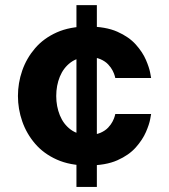

<svg xmlns="http://www.w3.org/2000/svg" viewBox="-20 -645 669 760"><path d="M363.4 95H282.6V-624.8H363.4ZM327 10Q257.2 10 205.2 -13.2Q153.2 -36.4 119.2 -75.9Q85.2 -115.4 68.1 -164.4Q51 -213.4 51 -265Q51 -316.6 67.9 -365.4Q84.8 -414.2 118.8 -453.9Q152.8 -493.6 204.8 -516.8Q256.8 -540 327 -540Q398.2 -540 444.4 -519.5Q490.6 -499 517.6 -468.7Q544.6 -438.4 557.7 -407.8Q570.8 -377.2 574.5 -356.7Q578.2 -336.2 578.2 -336.2H436.4Q436.4 -336.2 434.3 -344.5Q432.2 -352.8 426 -365.2Q419.8 -377.6 408.2 -390Q396.6 -402.4 377.6 -410.7Q358.6 -419 330.6 -419Q288.2 -419 259.7 -397.8Q231.2 -376.6 216.9 -341.6Q202.6 -306.6 202.6 -265Q202.6 -224 216.9 -188.7Q231.2 -153.4 259.7 -132.2Q288.2 -111 330.6 -111Q358.6 -111 377.6 -119.3Q396.6 -127.6 408.2 -140Q419.8 -152.4 426 -164.8Q432.2 -177.2 434.3 -185.5Q436.4 -193.8 436.4 -193.8H578.2Q578.2 -193.8 574.5 -173.3Q570.8 -152.8 557.7 -122.5Q544.6 -92.2 517.6 -61.6Q490.6 -31 444.4 -10.5Q398.2 10 327 10Z"/></svg>

Font: Be Vietnam Pro Variable Thin
Style: Regular
Weight: 100
Designer: Lam Bao, Tony Le, Vietanh Nguyen
Foundry: Yellow Type Foundry
Version: Version 1.002